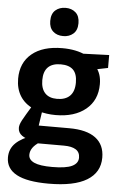

<svg xmlns="http://www.w3.org/2000/svg" viewBox="-65 -825 704 1111"><g transform="rotate(5 287.0 -269.0)"><path d="M260 242Q135 242 74 209Q13 176 13 111Q13 61 47.5 27.5Q82 -6 149 -28L147 0Q109 -3 85 -20Q61 -37 61 -65Q61 -74 64 -84Q67 -94 75 -109.5Q83 -125 97 -148Q111 -171 132 -206L134 -183Q84 -206 58 -248Q32 -290 32 -348Q32 -441 95.5 -493.5Q159 -546 272 -546Q353 -546 410 -518L378 -524L545 -530V-455L466 -439L475 -454Q490 -436 498 -412Q506 -388 506 -357Q506 -264 441 -210.5Q376 -157 266 -157Q214 -157 166 -171L189 -185L173 -78L152 -88H352Q453 -88 505 -49Q557 -10 557 65Q557 151 482.5 196.5Q408 242 260 242ZM272 144Q352 144 387.5 127Q423 110 423 77Q423 45 399 30Q375 15 330 15H156L189 8Q135 42 135 85Q135 114 168 129Q201 144 272 144ZM266 -251Q315 -251 341 -277Q367 -303 367 -354Q367 -405 343 -428.5Q319 -452 271 -452Q222 -452 197 -427Q172 -402 172 -352Q172 -303 196 -277Q220 -251 266 -251ZM270 -616Q233 -616 210.5 -637Q188 -658 188 -697Q188 -739 211.5 -759.5Q235 -780 271 -780Q306 -780 329 -759.5Q352 -739 352 -698Q352 -657 328.5 -636.5Q305 -616 270 -616Z"/></g></svg>

Font: Bitter Thin
Style: Bold
Weight: 700
Version: Version 3.021